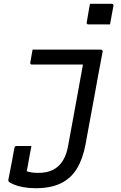

<svg xmlns="http://www.w3.org/2000/svg" viewBox="-20 -794 640 1014"><path d="M152 -532Q211 -532 271 -532Q331 -532 392 -532Q453 -532 512 -532Q516 -532 518 -530.5Q520 -529 521.5 -526.5Q523 -524 522 -521Q510 -460 499 -399Q488 -338 477 -277.5Q466 -217 454.5 -156Q443 -95 432 -33Q418 43 387 95Q356 147 302.5 173.5Q249 200 168 200Q133 200 103 194.5Q73 189 53 180.5Q33 172 26 165Q25 163 24.5 161Q24 159 24 156Q28 135 33.5 107.5Q39 80 44 53Q49 26 52 8Q55 -10 56 -12Q57 -18 60 -20.5Q63 -23 68 -23Q88 -23 107 -23Q126 -23 146 -23L143 -8Q140 10 136.5 27.5Q133 45 130.5 60.5Q128 76 125.5 88.5Q123 101 121 110Q134 115 149 117Q164 119 182 119Q228 119 260 103Q292 87 312.5 53.5Q333 20 341 -31Q354 -103 367 -172.5Q380 -242 392.5 -312Q405 -382 418 -453H397Q366 -453 335 -453Q304 -453 273 -453Q242 -453 210.5 -453Q179 -453 148 -453Q144 -453 141.5 -456Q139 -459 140 -464Q143 -481 146 -498Q149 -515 152 -532ZM455 -774Q469 -774 483.5 -774Q498 -774 512.5 -774Q527 -774 541.5 -774Q556 -774 570 -774Q575 -774 577.5 -771Q580 -768 579 -763L561 -665Q547 -665 533 -665Q519 -665 504 -665Q489 -665 475 -665Q461 -665 447 -665Q442 -665 439.5 -668Q437 -671 438 -676Z"/></svg>

Font: Rec Mono Linear
Style: Italic
Weight: 400
Italic angle: -10°
Monospace: yes
Version: Version 1.085; ttfautohint (v1.8.4.7-5d5b)